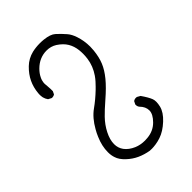

<svg xmlns="http://www.w3.org/2000/svg" viewBox="-224 -870 948 948"><g transform="rotate(-45 250.0 -396.0)"><path d="M116.2 -563.5Q116.2 -568.4 116.2 -578.6Q116.2 -588.9 114.7 -601.3Q113.3 -613.8 113.3 -617.7Q113.3 -621.6 113.8 -627Q114.3 -632.3 116.5 -639.9Q118.7 -647.5 122.6 -654.8Q131.3 -672.9 147.9 -689.5Q186 -727.5 236.3 -727.5Q265.6 -727.5 289.6 -712.4Q319.3 -692.9 333.5 -668.9Q347.7 -645 351.1 -614.7Q352.5 -602.1 352.5 -587.4Q352.5 -572.8 350.1 -555.2Q343.8 -510.3 316.9 -471.2Q308.1 -458.5 298.6 -448Q289.1 -437.5 282 -430.4Q274.9 -423.3 270.5 -418.9Q235.4 -385.3 199.7 -359.9Q161.1 -332.5 132.3 -281.2Q122.6 -264.6 114.7 -245.6Q95.2 -200.7 95.2 -158.2Q95.2 -135.3 101.6 -117.7Q108.9 -94.2 133.3 -71.3Q157.7 -48.3 186 -35.4Q214.4 -22.5 246.6 -17.1Q252 -16.6 262.2 -16.6Q272.5 -16.6 289.3 -19Q306.2 -21.5 323.7 -27.3Q359.4 -39.1 394.5 -71.8Q428.7 -103.5 436.5 -135.7Q440.4 -152.3 440.4 -165Q440.4 -177.7 437 -186.5Q429.2 -207 405.8 -240.7L389.2 -250Q386.2 -250.5 382.8 -250.5Q372.6 -250.5 365.2 -244.6L357.9 -230Q357.4 -228.5 357.4 -227.5Q357.4 -214.8 364.3 -207Q386.2 -185.1 386.2 -159.2Q386.2 -133.3 356.7 -103.8Q327.1 -74.2 283.2 -70.3Q274.4 -69.3 265.6 -69.3Q234.4 -69.3 209 -80.1Q177.2 -93.8 160.2 -116.7Q145 -137.7 145 -164.6Q145 -195.3 163.1 -230.5Q180.2 -264.2 208 -293Q230 -315.9 270 -350.6Q315.9 -390.1 343.3 -423.6Q370.6 -457 383.5 -488.5Q396.5 -520 400.9 -562.5Q402.3 -575.7 402.3 -588.9Q402.3 -629.4 389.6 -667.5Q380.4 -694.8 366.2 -711.4Q345.2 -735.8 324.2 -754.4Q306.2 -770.5 265.6 -774.9Q251.5 -776.4 237.8 -776.4Q210.4 -776.4 184.6 -770.5Q147 -761.2 119.6 -734.9Q90.8 -707 76.2 -675.8Q61.5 -645 58.1 -607.4Q57.6 -602.1 57.6 -598.1Q57.6 -594.2 57.9 -589.1Q58.1 -584 59.6 -577.1Q63 -563.5 71.3 -552.2L87.9 -543.5Q88.9 -543 92 -543Q95.2 -543 99.9 -544.2Q104.5 -545.4 108.9 -548.3Z"/></g></svg>

Font: NaikaiFont
Style: ExtraLight
Weight: 200
Version: Version 1.89